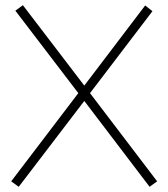

<svg xmlns="http://www.w3.org/2000/svg" viewBox="-20 -709 647 738"><path d="M538 -688 304 -380 68 -689 39 -668 281 -351 23 -12 52 9 304 -321 555 9 584 -12 326 -351 566 -666Z"/></svg>

Font: Rawengulk
Style: Regular
Weight: 400
Version: Version 0.9